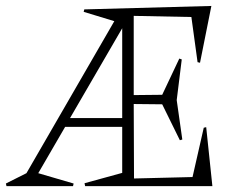

<svg xmlns="http://www.w3.org/2000/svg" viewBox="-41 -632 800 652"><path d="M88.9 -43.9 209 -8.8 207 0H-19L-21 -8.8L48.8 -43.9L347.2 -560.1L243.2 -591.8L245.1 -600.1L676.8 -611.8L638.2 -418.9L629.9 -420.9L608.9 -574.2L413.1 -578.1V-309.1L509.8 -310.1L567.9 -433.1L576.2 -430.2L559.1 -292L578.1 -158.2L569.8 -155.8L509.8 -277.8L413.1 -278.8L414.1 -25.9L612.8 -30.8L650.9 -198.2L659.2 -200.2L680.2 0H248L246.1 -9.8L374 -44.9V-201.2H180.2ZM196.8 -231H374V-536.1Z"/></svg>

Font: Halibut Cnd Thin
Style: Regular
Weight: 250
Width: 3
Designer: Matteo Maggi
Foundry: Collletttivo
Version: Version 3.080 | FøM Fix